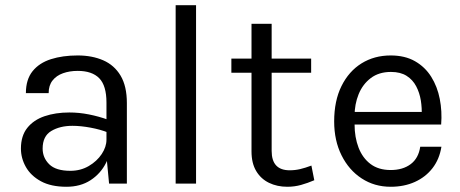

<svg xmlns="http://www.w3.org/2000/svg" viewBox="-20 -702 1760 734"><path d="M397 0 387 -105V-310Q387 -374.5 359.5 -402.8Q332 -431 277 -431Q246 -431 220.8 -422Q195.5 -413 180.8 -394.2Q166 -375.5 166 -346H79Q79 -398 104.5 -429.8Q130 -461.5 174.8 -475.8Q219.5 -490 277 -490Q332 -490 374.5 -471.5Q417 -453 441 -412.8Q465 -372.5 465 -308V0ZM234 12Q175 12 136.5 -9Q98 -30 79 -63.5Q60 -97 60 -134Q60 -182.5 84.2 -213Q108.5 -243.5 150.5 -257.8Q192.5 -272 245 -272Q282.5 -272 320.2 -264.5Q358 -257 394 -244V-195Q364 -207 326.2 -214Q288.5 -221 257 -221Q209 -221 176 -201.2Q143 -181.5 143 -134Q143 -99 168.2 -74Q193.5 -49 249 -49Q288 -49 319.2 -67.2Q350.5 -85.5 368.8 -113Q387 -140.5 387 -168H406Q406 -120 385.2 -79Q364.5 -38 326 -13Q287.5 12 234 12Z M651.5 0V-682H729.5V0Z M1078.5 12Q1039.5 12 1008.5 -3Q977.5 -18 959.5 -48Q941.5 -78 941.5 -123V-611H1018.5V-125Q1018.5 -51 1087.5 -51Q1108 -51 1127.2 -55.5Q1146.5 -60 1170.5 -69L1181.5 -13Q1156 -2 1130.8 5Q1105.5 12 1078.5 12ZM864.5 -424V-478H1169.5V-424Z M1473.5 12Q1411.5 12 1362.8 -19.8Q1314 -51.5 1285.8 -108Q1257.5 -164.5 1257.5 -238Q1257.5 -316.5 1285.5 -373Q1313.5 -429.5 1362.2 -459.8Q1411 -490 1473.5 -490Q1528 -490 1566.5 -468Q1605 -446 1628.5 -408.5Q1652 -371 1661.2 -323.8Q1670.5 -276.5 1666.5 -226H1320.5V-274H1615L1592 -259Q1593.5 -288.5 1588.8 -318Q1584 -347.5 1571 -372.2Q1558 -397 1534.5 -412Q1511 -427 1474.5 -427Q1428.5 -427 1397.5 -403.5Q1366.5 -380 1351 -341.8Q1335.5 -303.5 1335.5 -259V-227Q1335.5 -177 1350.8 -137.5Q1366 -98 1396.5 -75Q1427 -52 1473.5 -52Q1520 -52 1550 -74.5Q1580 -97 1586.5 -141H1667.5Q1660 -93.5 1633.5 -59.2Q1607 -25 1566 -6.5Q1525 12 1473.5 12Z"/></svg>

Font: Karla
Style: Regular
Weight: 400
Designer: Jonathan Pinhorn
Version: Version 2.004;gftools[0.9.33]